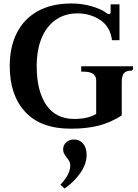

<svg xmlns="http://www.w3.org/2000/svg" viewBox="-20 -730 792 1104"><path d="M36 -350Q36 -460 77 -541Q118 -622 197.5 -666Q277 -710 391 -710Q451 -710 507 -694Q563 -678 597 -652Q602 -649 606 -649Q616 -649 616 -660V-705H667V-499H624Q614 -576 557 -614.5Q500 -653 425 -653Q354 -653 301 -616.5Q248 -580 219.5 -511.5Q191 -443 191 -350Q191 -207 246 -126.5Q301 -46 407 -46Q486 -46 533 -75V-268Q533 -318 460 -318H447V-349H745V-331L737 -324Q705 -324 692.5 -309Q680 -294 680 -255V-66Q613 -24 545 -7Q477 10 387 10Q215 10 125.5 -86Q36 -182 36 -350ZM327 332Q384 273 384 222Q384 208 378.5 197.5Q373 187 363 175Q353 162 348 152Q343 142 343 129Q343 105 360.5 88.5Q378 72 406 72Q437 72 457.5 95.5Q478 119 478 161Q478 214 441 266Q404 318 351 354Z"/></svg>

Font: Taviraj DemiBold
Style: Regular
Weight: 600
Designer: Katatrad Team
Foundry: CadsonDemak
Version: Version 1.030